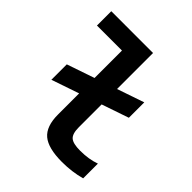

<svg xmlns="http://www.w3.org/2000/svg" viewBox="-202 -862 1004 1004"><g transform="rotate(45 300.0 -360.0)"><path d="M75 -255V-369L502 -515V-401ZM418 10Q316 10 272 -27Q228 -64 228 -151V-624H43V-730H352V-181Q352 -133 371.5 -116Q391 -99 443 -99Q476 -99 504 -103.5Q532 -108 557 -117V-8Q524 1 489.5 5.5Q455 10 418 10Z"/></g></svg>

Font: M PLUS Code Latin Expanded SemiBold
Style: Regular
Weight: 600
Width: 7
Designer: Coji Morishita
Foundry: UNDERFOREST DESIGN
Version: Version 1.002; ttfautohint (v1.8.3)